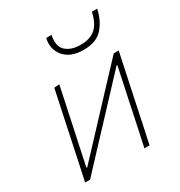

<svg xmlns="http://www.w3.org/2000/svg" viewBox="-173 -853 911 972"><g transform="rotate(-30 283.0 -366.5)"><path d="M42.5 0Q54.5 -56.5 66 -109Q77 -161 89.5 -221L100 -270.5Q113 -332 124.2 -385Q135.5 -438 147.5 -494L178 -496Q166 -439.5 154.5 -386Q143 -332 130 -270.5L85.5 -61.5H90.5L270 -253.5Q325 -312.5 382 -373.5Q439 -434 495 -494H524Q512 -438 500.8 -385Q489.5 -332 476.5 -270.5L466 -221Q453.5 -161 442.5 -109Q431 -56.5 419 0H389Q401 -56.5 412.5 -109Q423.5 -161 436 -221L481 -433H476L299.5 -244Q243.5 -184.5 186 -122.8Q128.5 -61 71.5 0ZM372.5 -585Q298.5 -585 261.5 -627.5Q234 -659 234 -701Q234 -716 237.5 -732L269 -733Q265 -714.5 265 -699Q265 -663 286 -643.5Q316 -615 372.5 -615Q429.5 -615 460.5 -643.2Q491.5 -671.5 504.5 -732H535.5Q522.5 -669.5 485.2 -627.2Q448 -585 372.5 -585Z"/></g></svg>

Font: Heraclito Thin
Style: Italic
Weight: 100
Italic angle: -12°
Designer: Kostas Bartsokas (font) & Cristiano Sobral (main changes)
Foundry: Kostas Bartsokas (font) & Cristiano Sobral (main changes)
Version: Version 1.00;July 8, 2020;FontCreator 13.0.0.2655 64-bit